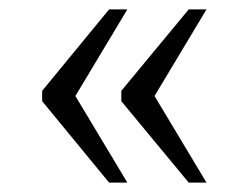

<svg xmlns="http://www.w3.org/2000/svg" viewBox="-20 -475 531 410"><path d="M383 -85 239 -259V-281L383 -455H421L310 -270L421 -85ZM213 -85 70 -259V-281L213 -455H252L141 -270L252 -85Z"/></svg>

Font: Noto Serif Malayalam Light
Style: Regular
Weight: 300
Designer: Indian type Foundry, Jelle Bosma, Monotype Design Team
Foundry: Monotype Imaging Inc.
Version: Version 2.104; ttfautohint (v1.8.4.7-5d5b)